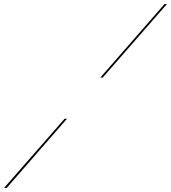

<svg xmlns="http://www.w3.org/2000/svg" viewBox="-49 -867 847 951"><path d="M778 -847 460 -483H448L766 -847ZM-29 64 271 -279H283L-16 64Z"/></svg>

Font: Ballet 24pt
Style: Regular
Weight: 400
Designer: Maximiliano R. Sproviero
Foundry: Omnibus-Type
Version: Version 1.100